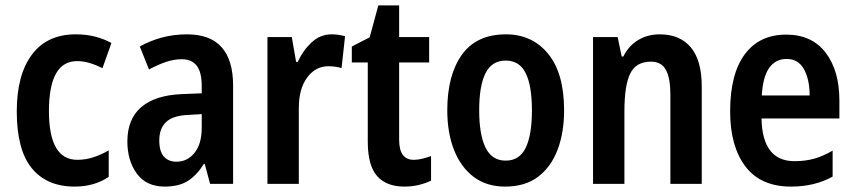

<svg xmlns="http://www.w3.org/2000/svg" viewBox="-20 -680 3163 710"><path d="M256 10Q153 10 97.5 -58Q42 -126 42 -268Q42 -403 98 -478Q154 -553 260 -553Q299 -553 332 -544.5Q365 -536 392 -521L359 -428Q335 -440 311.5 -447Q288 -454 265 -454Q161 -454 161 -269Q161 -89 266 -89Q296 -89 325.5 -98.5Q355 -108 382 -124V-26Q329 10 256 10Z M672 -553Q842 -553 842 -363V0H757L737 -74H734Q707 -31 674 -10.5Q641 10 589 10Q521 10 486 -38Q451 -86 451 -157Q451 -240 502.5 -284Q554 -328 653 -332L726 -335V-361Q726 -413 707.5 -437Q689 -461 652 -461Q624 -461 594 -451Q564 -441 531 -423L497 -508Q534 -529 578 -541Q622 -553 672 -553ZM677 -255Q620 -253 594.5 -229Q569 -205 569 -161Q569 -120 586 -101Q603 -82 632 -82Q673 -82 699.5 -115Q726 -148 726 -208V-258Z M1206 -553Q1232 -553 1256 -546L1243 -428Q1223 -435 1194 -435Q1147 -435 1116 -393.5Q1085 -352 1085 -280V0H969V-543H1059L1075 -451H1081Q1100 -493 1132 -523Q1164 -553 1206 -553Z M1510 -89Q1525 -89 1541.5 -93Q1558 -97 1574 -103V-12Q1553 -2 1528.5 4Q1504 10 1475 10Q1409 10 1374.5 -29Q1340 -68 1340 -156V-449H1281V-508L1347 -542L1379 -660H1456V-543H1567V-449H1456V-163Q1456 -89 1510 -89Z M2066 -272Q2066 -190 2042 -126.5Q2018 -63 1970 -26.5Q1922 10 1848 10Q1779 10 1731.5 -26Q1684 -62 1659 -125.5Q1634 -189 1634 -272Q1634 -402 1688 -477.5Q1742 -553 1851 -553Q1948 -553 2007 -481Q2066 -409 2066 -272ZM1752 -272Q1752 -182 1775.5 -134Q1799 -86 1850 -86Q1901 -86 1924 -133.5Q1947 -181 1947 -272Q1947 -363 1924 -409.5Q1901 -456 1850 -456Q1799 -456 1775.5 -409.5Q1752 -363 1752 -272Z M2420 -553Q2494 -553 2534.5 -505Q2575 -457 2575 -360V0H2459V-331Q2459 -391 2442.5 -421.5Q2426 -452 2387 -452Q2332 -452 2310.5 -408Q2289 -364 2289 -268V0H2173V-543H2264L2279 -471H2285Q2305 -511 2340 -532Q2375 -553 2420 -553Z M2887 -552Q2982 -552 3033 -485.5Q3084 -419 3084 -308V-242H2796Q2799 -84 2918 -84Q2957 -84 2990 -93Q3023 -102 3059 -123V-27Q2993 10 2905 10Q2793 10 2736.5 -64.5Q2680 -139 2680 -268Q2680 -406 2734 -479Q2788 -552 2887 -552ZM2889 -462Q2848 -462 2824.5 -429Q2801 -396 2797 -327H2974Q2974 -386 2953 -424Q2932 -462 2889 -462Z"/></svg>

Font: Noto Sans Georgian Condensed SemiBold
Style: Regular
Weight: 600
Width: 3
Designer: Monotype Design Team, Akaki Razmadze
Foundry: Google LLC
Version: Version 2.005; ttfautohint (v1.8.4.7-5d5b)